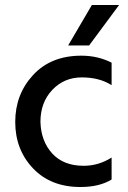

<svg xmlns="http://www.w3.org/2000/svg" viewBox="-20 -739 511 769"><path d="M337 -557H253L348 -719H457ZM302 10Q183 10 112 -65Q41 -140 41 -250.5Q41 -361 112.5 -438.5Q184 -516 306 -516Q372 -516 427 -488V-398Q378 -429 307.5 -429Q237 -429 189.5 -379Q142 -329 142 -251Q144 -174 189 -124.5Q234 -75 315 -75Q375 -75 427 -108V-20Q378 10 302 10Z"/></svg>

Font: Hind Kochi Medium
Style: Regular
Weight: 500
Designer: Dhruvi Tolia
Foundry: Indian Type Foundry
Version: Version 0.702;PS 1.0;hotconv 1.0.81;makeotf.lib2.5.63406